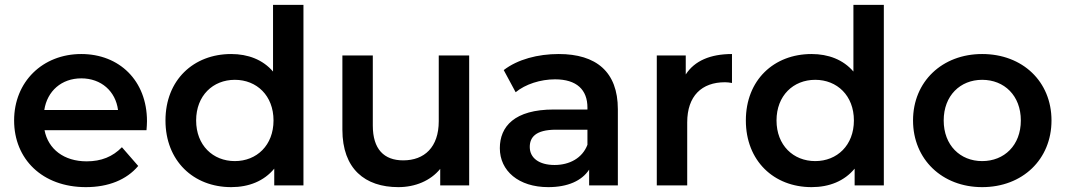

<svg xmlns="http://www.w3.org/2000/svg" viewBox="-20 -762 4379 789"><path d="M584 -264C584 -431 470 -540 314 -540C155 -540 38 -426 38 -267C38 -108 154 7 333 7C425 7 500 -23 548 -80L481 -157C443 -118 396 -99 336 -99C243 -99 178 -149 163 -227H582C583 -239 584 -254 584 -264ZM314 -440C396 -440 455 -387 465 -310H162C174 -388 233 -440 314 -440Z M1102 -742V-468C1060 -517 999 -540 930 -540C775 -540 660 -433 660 -267C660 -101 775 7 930 7C1003 7 1065 -18 1107 -69V0H1227V-742ZM945 -100C855 -100 786 -165 786 -267C786 -369 855 -434 945 -434C1035 -434 1104 -369 1104 -267C1104 -165 1035 -100 945 -100Z M1783 -534V-264C1783 -157 1724 -103 1637 -103C1558 -103 1512 -149 1512 -246V-534H1387V-229C1387 -68 1480 7 1617 7C1686 7 1749 -19 1789 -68V0H1908V-534Z M2276 -540C2190 -540 2107 -518 2050 -474L2099 -383C2139 -416 2201 -436 2261 -436C2350 -436 2394 -393 2394 -320V-312H2256C2094 -312 2034 -242 2034 -153C2034 -60 2111 7 2233 7C2313 7 2371 -19 2401 -65V0H2519V-313C2519 -467 2430 -540 2276 -540ZM2259 -84C2195 -84 2157 -113 2157 -158C2157 -197 2180 -229 2265 -229H2394V-167C2373 -112 2320 -84 2259 -84Z M2798 -456V-534H2679V0H2804V-259C2804 -368 2864 -424 2959 -424C2968 -424 2977 -423 2988 -421V-540C2899 -540 2834 -512 2798 -456Z M3487 -742V-468C3445 -517 3384 -540 3315 -540C3160 -540 3045 -433 3045 -267C3045 -101 3160 7 3315 7C3388 7 3450 -18 3492 -69V0H3612V-742ZM3330 -100C3240 -100 3171 -165 3171 -267C3171 -369 3240 -434 3330 -434C3420 -434 3489 -369 3489 -267C3489 -165 3420 -100 3330 -100Z M4016 7C4182 7 4301 -107 4301 -267C4301 -427 4182 -540 4016 -540C3852 -540 3732 -427 3732 -267C3732 -107 3852 7 4016 7ZM4016 -100C3926 -100 3858 -165 3858 -267C3858 -369 3926 -434 4016 -434C4107 -434 4175 -369 4175 -267C4175 -165 4107 -100 4016 -100Z"/></svg>

Font: Montserrat Lite SemiBold
Style: Regular
Weight: 600
Designer: Julieta Ulanovsky
Foundry: Julieta Ulanovsky
Version: Version 7.200;PS 007.200;hotconv 1.0.88;makeotf.lib2.5.64775